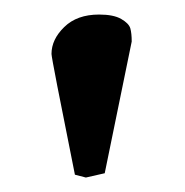

<svg xmlns="http://www.w3.org/2000/svg" viewBox="-20 -665 255 264"><path d="M98.1 -420.9 83 -424.8Q50.8 -585 50.8 -590.8Q50.8 -610.8 68.4 -627.9Q85.9 -645 116.2 -645Q136.2 -645 146.7 -638.9Q157.2 -632.8 159.2 -626Q161.1 -619.1 161.1 -607.9L124 -426.8Z"/></svg>

Font: Linux Libertine
Style: Semibold
Weight: 600
Designer: Philipp H. Poll
Foundry: Philipp H. Poll
Version: Version 5.1.2 ; ttfautohint (v0.9)